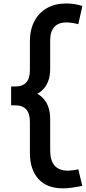

<svg xmlns="http://www.w3.org/2000/svg" viewBox="-20 -830 483 1079"><path d="M353 -704Q307.5 -704 284.8 -678Q262 -652 262 -605.5V-442.5Q262 -361.5 213 -318.8Q164 -276 66 -276V-344Q148 -344 148 -435V-598Q148 -662.5 172.8 -710.2Q197.5 -758 243.5 -784.2Q289.5 -810.5 353 -810.5Q376.5 -810.5 398 -807Q419.5 -803.5 443 -796.5L420 -694Q400 -699.5 382.2 -701.8Q364.5 -704 353 -704ZM42.5 -344H66V-238H42.5ZM361.5 129Q373 129 388 127.2Q403 125.5 420 121.5L442.5 214.5Q411 221 384.2 224.8Q357.5 228.5 333.5 228.5Q243.5 228.5 195.8 175.5Q148 122.5 148 30V-145.5Q148 -192 127.5 -215Q107 -238 66 -238V-329.5Q164 -329.5 213 -286.8Q262 -244 262 -160.5V15.5Q262 129 361.5 129Z"/></svg>

Font: Hepta Slab ExtraLight SemiBold
Style: Regular
Weight: 600
Version: Version 1.102